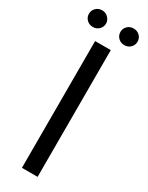

<svg xmlns="http://www.w3.org/2000/svg" viewBox="-251 -916 735 955"><g transform="rotate(30 116.5 -439.0)"><path d="M71.6 -728H161.6V0H71.6ZM26.2 -782.9Q5.1 -782.9 -9 -796.8Q-23 -810.6 -23 -830.6Q-23 -850.5 -9 -864.3Q5.1 -878.2 26.2 -878.2Q47.3 -878.2 61.3 -863.4Q75.3 -848.7 75.3 -830.6Q75.3 -810.6 61.3 -796.8Q47.3 -782.9 26.2 -782.9ZM206.9 -782.9Q185.8 -782.9 171.8 -796.8Q157.8 -810.6 157.8 -830.6Q157.8 -850.5 171.8 -864.3Q185.8 -878.2 206.9 -878.2Q228.1 -878.2 242.1 -864.3Q256.1 -850.5 256.1 -830.6Q256.1 -810.6 242.1 -796.8Q228.1 -782.9 206.9 -782.9Z"/></g></svg>

Font: Murecho Thin
Style: Regular
Weight: 100
Designer: Neil Summerour
Foundry: Positype
Version: Version 1.010